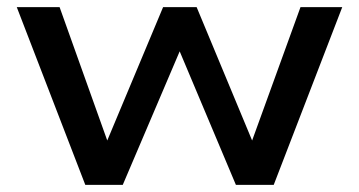

<svg xmlns="http://www.w3.org/2000/svg" viewBox="-20 -518 1007 538"><path d="M219 0 27 -498H147L281 -123H280L437 -498H531L687 -123H686L822 -498H939L747 0H641L481 -380H486L324 0Z"/></svg>

Font: Nunito Sans 7pt SemiExpanded SemiBold
Style: Regular
Weight: 600
Width: 6
Designer: Vernon Adams
Foundry: Vernon Adams
Version: Version 3.101;gftools[0.9.27]